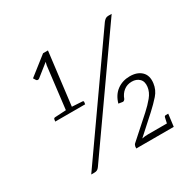

<svg xmlns="http://www.w3.org/2000/svg" viewBox="-153 -883 1079 1056"><g transform="rotate(-30 386.5 -355.0)"><path d="M424 0 425 -13Q426 -17 428 -21.5Q430 -26 434 -29L566 -147Q596 -174 619.5 -202.5Q643 -231 647 -263Q651 -296 633 -313.5Q615 -331 586 -331Q556 -331 534.5 -314Q513 -297 503 -269Q501 -265 496.5 -261.5Q492 -258 487 -259L462 -263Q476 -312 510.5 -337Q545 -362 591 -362Q638 -362 664.5 -336.5Q691 -311 685 -264Q680 -224 653.5 -194Q627 -164 593 -133L480 -31Q489 -33 498.5 -34Q508 -35 518 -35H653Q666 -35 665 -23L662 0ZM112 -351 114 -364Q115 -371 123 -372L194 -376L226 -642Q227 -647 228.5 -652.5Q230 -658 231 -662L153 -600Q147 -596 142 -597.5Q137 -599 135 -602L125 -618L242 -710H273L232 -376L298 -372Q305 -371 304 -364L302 -351ZM637 -27 646 -68Q647 -73 649.5 -75.5Q652 -78 657 -78H672L664 -15ZM138 0 623 -690Q630 -699 637.5 -704Q645 -709 655 -709H677L190 -17Q183 -7 175.5 -3.5Q168 0 160 0Z"/></g></svg>

Font: Aleo Light
Style: Italic
Weight: 300
Italic angle: -7°
Designer: Alessio Laiso
Foundry: Alessio Laiso
Version: Version 2.001;gftools[0.9.29]